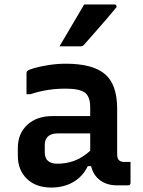

<svg xmlns="http://www.w3.org/2000/svg" viewBox="-20 -832 640 862"><path d="M506 -344V-141Q506 -120 514 -113Q522 -105 538 -105H566V-11Q566 0 555 0H504Q460 0 429.5 -22.5Q399 -45 389 -86H374Q352 -40 309.5 -15Q267 10 210 10Q141 10 100.5 -29.5Q60 -69 60 -133V-167Q60 -232 102.5 -271.5Q145 -311 217 -311H385V-350Q385 -399 360.5 -416.5Q336 -434 275 -434Q232 -434 194 -428Q156 -422 116 -409H99V-503Q99 -510 102 -513Q108 -519 134.5 -526.5Q161 -534 199 -540Q237 -546 275 -546Q396 -546 451 -499.5Q506 -453 506 -344ZM181 -148Q181 -97 238 -97Q277 -97 313 -110Q349 -123 385 -155V-233H238Q209 -233 194 -218Q181 -205 181 -182ZM358 -812H494Q500 -812 502.5 -806.5Q505 -801 500 -796Q476 -767 454.5 -742Q433 -717 410 -691Q387 -665 358 -632Q352 -624 341 -624H247Q274 -670 302 -717Q330 -764 358 -812Z"/></svg>

Font: Recursive Sn Lnr St SmB
Style: Regular
Weight: 600
Version: Version 1.079;hotconv 1.0.112;makeotfexe 2.5.65598; ttfautoh